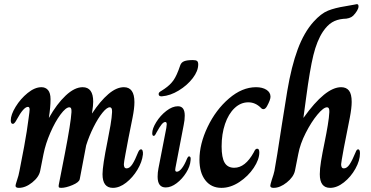

<svg xmlns="http://www.w3.org/2000/svg" viewBox="-20 -897 1790 927"><path d="M55 0Q55 -5 60 -20Q71 -52 74 -72Q82 -110 96.5 -189Q111 -268 118 -325Q123 -360 123 -368Q123 -381 115 -381Q94 -381 61 -320Q57 -312 52 -305.5Q47 -299 42 -299Q32 -299 32 -316Q32 -343 55.5 -381.5Q79 -420 113.5 -448Q148 -476 180 -476Q200 -476 212 -462Q224 -448 224 -418Q224 -379 216 -329H217Q254 -395 297 -435.5Q340 -476 379 -476Q430 -476 430 -406Q430 -388 425 -356L424 -350H425Q464 -409 503 -442.5Q542 -476 578 -476Q629 -476 629 -404Q629 -374 620 -329Q603 -243 600 -229Q594 -197 586 -154.5Q578 -112 578 -104Q578 -84 591 -84Q606 -84 619 -104Q632 -124 647 -162Q653 -176 661 -176Q666 -176 668.5 -169Q671 -162 670 -151Q666 -115 643.5 -77.5Q621 -40 589 -15Q557 10 525 10Q475 10 475 -56Q475 -97 499 -215Q507 -254 513.5 -292.5Q520 -331 521 -355V-361Q521 -379 510 -379Q496 -379 474.5 -352.5Q453 -326 431.5 -283Q410 -240 396 -195L365 -32Q362 -17 330 -3.5Q298 10 275 10Q266 10 264 6.5Q262 3 264 -6Q265 -10 293.5 -157Q322 -304 325 -355V-363Q325 -379 315 -379Q298 -379 272 -344Q246 -309 223 -256Q200 -203 190 -153L174 -72Q168 -42 135.5 -16Q103 10 71 10Q55 10 55 0Z M741 -44Q741 -64 745 -84L783 -279Q785 -293 785 -297Q785 -308 778 -308Q770 -308 760.5 -296.5Q751 -285 736 -258Q735 -256 731 -248.5Q727 -241 722 -241Q715 -241 715 -254Q715 -276 734.5 -307.5Q754 -339 783 -361.5Q812 -384 839 -384Q872 -384 872 -339Q872 -317 867 -294L827 -86Q826 -83 826 -77Q826 -68 834 -68Q845 -68 858 -84.5Q871 -101 883 -131Q885 -136 887.5 -139Q890 -142 893 -142Q903 -142 900 -122Q898 -94 879 -63.5Q860 -33 833 -12.5Q806 8 780 8Q741 8 741 -44ZM759 -432Q746 -432 746 -443Q746 -448 749.5 -451.5Q753 -455 759.5 -458.5Q766 -462 774 -468Q802 -487 818 -510Q834 -533 850 -581Q855 -596 869.5 -601.5Q884 -607 911 -607Q926 -607 931.5 -602.5Q937 -598 937 -586Q937 -554 910.5 -519.5Q884 -485 843 -460Q802 -435 762 -432Z M943 -126Q943 -202 982.5 -284.5Q1022 -367 1085.5 -421.5Q1149 -476 1216 -476Q1247 -476 1266.5 -463.5Q1286 -451 1286 -430Q1286 -415 1269 -384Q1261 -370 1252 -370Q1245 -370 1240 -376Q1213 -403 1179 -403Q1142 -403 1112.5 -375Q1083 -347 1066.5 -298.5Q1050 -250 1050 -190Q1050 -136 1064.5 -111.5Q1079 -87 1111 -87Q1164 -87 1205 -161Q1210 -172 1213.5 -175.5Q1217 -179 1222 -179Q1232 -179 1232 -161Q1232 -127 1205 -86.5Q1178 -46 1135.5 -18Q1093 10 1049 10Q1000 10 971.5 -26.5Q943 -63 943 -126Z M1285 0Q1285 -5 1292 -28Q1302 -57 1305 -72Q1315 -125 1341 -296L1367 -458Q1387 -577 1417.5 -659Q1448 -741 1494 -792Q1530 -832 1563.5 -845.5Q1597 -859 1648 -867Q1680 -872 1690 -874.5Q1700 -877 1703 -877Q1711 -877 1711 -866Q1711 -857 1703.5 -844.5Q1696 -832 1685 -821Q1669 -806 1637 -806Q1606 -803 1583 -789Q1560 -775 1539 -744Q1510 -700 1493 -630.5Q1476 -561 1458 -425L1445 -329H1446Q1551 -476 1627 -476Q1652 -476 1665 -459.5Q1678 -443 1678 -405Q1678 -376 1669 -329Q1649 -225 1640 -182Q1627 -111 1627 -104Q1627 -84 1640 -84Q1655 -84 1668 -103.5Q1681 -123 1697 -162Q1702 -176 1709 -176Q1718 -176 1718 -157Q1718 -122 1696 -82.5Q1674 -43 1640.5 -16.5Q1607 10 1574 10Q1524 10 1524 -56Q1524 -82 1530 -119Q1536 -156 1548 -214Q1556 -253 1562.5 -292Q1569 -331 1570 -355V-361Q1570 -379 1559 -379Q1542 -379 1512.5 -343.5Q1483 -308 1456 -255Q1429 -202 1420 -153L1404 -72Q1397 -42 1364.5 -16Q1332 10 1301 10Q1285 10 1285 0Z"/></svg>

Font: Charm
Style: Bold
Weight: 700
Designer: Katatrad Aksorn Co.,Ltd.
Foundry: Cadson Demak Co.,Ltd.
Version: Version 1.001